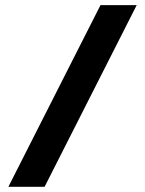

<svg xmlns="http://www.w3.org/2000/svg" viewBox="-20 -718 558 738"><path d="M151.4 0H12.2L366.2 -698.2H505.4Z"/></svg>

Font: SansationBold
Style: Bold
Weight: 700
Designer: Bernd Montag
Version: Version 1.301